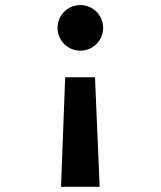

<svg xmlns="http://www.w3.org/2000/svg" viewBox="-20 -547 626 748"><path d="M217.8 180.7H368.2L350.1 -246.1H233.9ZM293 -527.3C243.7 -527.3 204.1 -487.3 204.1 -438.5C204.1 -389.2 243.7 -349.6 293 -349.6C342.3 -349.6 381.8 -389.2 381.8 -438.5C381.8 -487.3 342.3 -527.3 293 -527.3Z"/></svg>

Font: Cascadia Code
Style: Bold
Weight: 700
Monospace: yes
Designer: Aaron Bell
Foundry: Saja Typeworks
Version: Version 2404.023